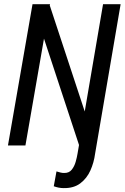

<svg xmlns="http://www.w3.org/2000/svg" viewBox="-20 -732 627 966"><path d="M143.6 -710.9H231.4L107.9 0H20ZM161.1 -659.7 228 -711.9 445.8 -51.3 378.4 0ZM498.5 -710.9H586.9L458.5 41Q452.6 85.9 434.8 125.7Q417 165.5 384 190.4Q351.1 215.3 300.3 214.4Q287.1 214.4 274.9 211.9Q262.7 209.5 250.5 205.1L264.2 130.4Q273.9 133.3 284.2 136Q294.4 138.7 304.7 138.2Q328.1 138.2 341.3 121.3Q354.5 104.5 360.8 81.8Q367.2 59.1 370.1 41Z"/></svg>

Font: Roboto Condensed
Style: Italic
Weight: 400
Italic angle: -12°
Designer: Christian Robertson
Foundry: Google
Version: Version 3.0